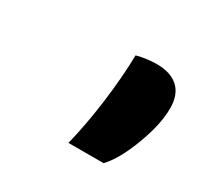

<svg xmlns="http://www.w3.org/2000/svg" viewBox="-65 -788 389 374"><g transform="rotate(30 130.0 -600.5)"><path d="M150 -704Q172 -710 195 -710Q226 -710 243 -694.5Q260 -679 260 -648Q260 -612 241.5 -563Q223 -514 201 -491H122Q134 -539 141.5 -596.5Q149 -654 150 -704Z"/></g></svg>

Font: Sansita SW
Style: Italic
Weight: 400
Italic angle: -11°
Designer: Pablo Cosgaya
Foundry: Omnibus-Type
Version: Version 1.000